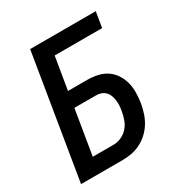

<svg xmlns="http://www.w3.org/2000/svg" viewBox="-171 -863 942 991"><g transform="rotate(-30 300.0 -367.5)"><path d="M27 0 148 -735H539L524 -643H241L209 -450H323Q354 -450 384 -443.5Q414 -437 438 -421Q462 -405 478 -380.5Q494 -356 501.5 -327.5Q509 -299 508.5 -267.5Q508 -236 503 -205Q498 -178 489.5 -151.5Q481 -125 466 -100.5Q451 -76 429.5 -56Q408 -36 382 -23Q356 -10 329 -5Q302 0 275 0ZM275 -92Q298 -92 321 -102.5Q344 -113 360.5 -132Q377 -151 385 -174Q393 -197 397 -220Q400 -236 401 -252Q402 -268 400 -283Q398 -298 393 -312Q388 -326 377.5 -337Q367 -348 353 -353Q339 -358 323 -358H194L150 -92Z"/></g></svg>

Font: Iosevka Semibold Extended
Style: Italic
Weight: 600
Width: 7
Italic angle: -9°
Monospace: yes
Designer: Belleve Invis
Foundry: Belleve Invis
Version: Version 32.5.0; ttfautohint (v1.8.4)